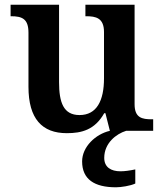

<svg xmlns="http://www.w3.org/2000/svg" viewBox="-20 -556 695 816"><path d="M264 10C327 10 383 -4 423 -75H428L447 0C386 14 329 68 329 130C329 206 381 240 473 240C494 240 534 234 555 224V164C531 169 510 172 492 172C452 172 423 155 423 115C423 52 474 13 516 0H631V-49H625C584 -49 552 -55 552 -113V-536H343V-487H346C387 -487 422 -480 422 -420V-223C422 -128 391 -67 318 -67C250 -67 231 -120 231 -207V-536H25V-487H27C74 -487 101 -476 101 -417V-187C101 -51 159 10 264 10Z"/></svg>

Font: Noto Serif Yezidi SemiBold
Style: Regular
Weight: 600
Designer: Dalton Maag Ltd
Foundry: Dalton Maag Ltd
Version: Version 1.001